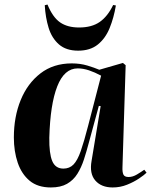

<svg xmlns="http://www.w3.org/2000/svg" viewBox="-20 -811 665 845"><path d="M519 -76Q518 -54 523 -43Q528 -32 546 -32Q564 -32 582.5 -43Q601 -54 615 -64L625 -51Q615 -41 592 -25.5Q569 -10 539 2Q509 14 476 14Q426 14 399.5 -16.5Q373 -47 383 -103L423 -344L415 -345L371 -183Q361 -145 349.5 -109.5Q338 -74 320.5 -46Q303 -18 275 -2Q247 14 204 14Q146 14 110.5 -15.5Q75 -45 58 -95Q41 -145 41 -206Q41 -297 71 -370.5Q101 -444 158 -488Q215 -532 296 -532Q333 -532 364.5 -522.5Q396 -513 417 -504L521 -534L533 -524ZM259 -69Q286 -69 303.5 -87Q321 -105 335.5 -146.5Q350 -188 368 -258L425 -478Q397 -493 371.5 -501.5Q346 -510 322 -510Q263 -510 232 -431Q201 -352 197 -205Q196 -135 210 -102Q224 -69 259 -69ZM324 -588Q271 -588 239.5 -615.5Q208 -643 194 -688.5Q180 -734 177 -788L189 -791Q212 -735 244.5 -712.5Q277 -690 328 -690Q384 -690 419 -714.5Q454 -739 478 -789L490 -787Q481 -733 462.5 -687.5Q444 -642 410.5 -615Q377 -588 324 -588Z"/></svg>

Font: Literata 72pt
Style: Bold Italic
Weight: 700
Italic angle: -2°
Designer: Latin by Veronika Burian and Jose Scaglione. Greek by Irene Vlachou. Cyrillic by Vera Evstafieva
Foundry: TypeTogether
Version: Version 3.002